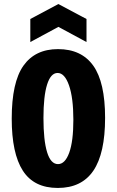

<svg xmlns="http://www.w3.org/2000/svg" viewBox="-20 -916 578 950"><path d="M266 14Q148 14 93 -71.5Q38 -157 38 -329Q38 -509 96 -591Q154 -673 267 -673Q383 -673 441.5 -591Q500 -509 500 -333Q500 -157 442 -71.5Q384 14 266 14ZM267 -104Q302 -104 322.5 -160.5Q343 -217 343 -323Q343 -432 321.5 -493.5Q300 -555 265 -555Q231 -555 213 -497.5Q195 -440 195 -332Q195 -222 213 -163Q231 -104 267 -104ZM130 -708V-822L269 -896L408 -822V-708L269 -783Z"/></svg>

Font: Bricolage Grotesque 12pt Condensed ExtraBold
Style: Regular
Weight: 800
Width: 3
Designer: Mathieu Triay
Foundry: Atelier Triay
Version: Version 1.001; ttfautohint (v1.8.4.7-5d5b);gftools[0.9.33.de